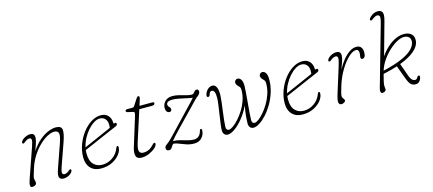

<svg xmlns="http://www.w3.org/2000/svg" viewBox="-54 -1221 3905 1732"><g transform="rotate(-15 1899.0 -354.5)"><path d="M101.5 -392.5Q97 -395 96.5 -401Q96 -407 100 -413.5Q112.5 -432.5 137 -444.8Q161.5 -457 183.5 -457Q207 -457 216.2 -447Q225.5 -437 225.5 -418.5Q225.5 -402.5 218.8 -377.8Q212 -353 191.5 -297Q230 -356 272.2 -391Q314.5 -426 354 -441.5Q393.5 -457 424.5 -457Q476.5 -457 480.8 -420.8Q485 -384.5 459 -311L383 -96Q370.5 -60 373.2 -44.5Q376 -29 393 -29Q402.5 -29 412.2 -32.8Q422 -36.5 434 -46Q441 -52 446 -56Q451 -60 457 -57Q461.5 -55 461.8 -48.8Q462 -42.5 459 -37Q449 -18 424.8 -5.2Q400.5 7.5 376.5 7.5Q345 7.5 336.5 -13.8Q328 -35 348 -91.5L425.5 -313Q447.5 -376.5 440.2 -399.8Q433 -423 400 -423Q372 -423 335.8 -403.8Q299.5 -384.5 261.8 -348.8Q224 -313 191.5 -262.5Q159 -212 139 -149Q124 -101 120 -85.8Q116 -70.5 116 -62Q116 -55.5 119.5 -44.2Q123 -33 123 -21Q123 -8 111 -0.2Q99 7.5 83 7.5Q67 7.5 64.8 -9.2Q62.5 -26 78 -70L174 -345.5Q189.5 -389.5 187.5 -405.8Q185.5 -422 167 -422Q159 -422 149.2 -417.8Q139.5 -413.5 126 -403.5Q118.5 -398 113 -393.8Q107.5 -389.5 101.5 -392.5Z M927 -136Q927 -105.5 902 -72.2Q877 -39 831.8 -15.8Q786.5 7.5 726 7.5Q664.5 7.5 629.2 -29.5Q594 -66.5 594 -130Q594 -191 615.5 -249.2Q637 -307.5 673 -354.5Q709 -401.5 753.5 -429.5Q798 -457.5 844 -457.5Q889.5 -457.5 913.2 -429.8Q937 -402 937 -362Q937 -352.5 949 -356Q965 -361.5 965 -344Q965 -332.5 950 -326Q913.5 -310.5 866.2 -290Q819 -269.5 771.8 -249Q724.5 -228.5 687.2 -212.2Q650 -196 634 -189Q632 -174 632 -160Q632 -89 663.5 -55.8Q695 -22.5 746 -22.5Q796.5 -22.5 841 -52.5Q885.5 -82.5 907 -140Q911 -151 918 -151Q927 -151 927 -136ZM828 -431.5Q802 -431.5 773 -413.5Q744 -395.5 716.5 -364.8Q689 -334 668.2 -294.8Q647.5 -255.5 638 -213.5Q656 -221.5 687 -235Q718 -248.5 755 -264.8Q792 -281 828.8 -297.2Q865.5 -313.5 895 -326.5Q897 -337.5 897 -355Q897 -390 878.2 -410.8Q859.5 -431.5 828 -431.5Z M1136 -411 1087 -422Q1072 -425.5 1072 -437Q1072 -441.5 1077.2 -445.2Q1082.5 -449 1089 -449H1139Q1151 -449 1158 -460L1199.5 -524Q1207 -536 1216.5 -536Q1226.5 -536 1226.5 -523Q1226.5 -518 1224.5 -511Q1222.5 -504 1219.5 -495L1205 -449H1326Q1341 -449 1341 -438Q1341 -420 1311 -420H1195.5L1106 -141Q1085 -75.5 1093.8 -53.8Q1102.5 -32 1131.5 -32Q1160.5 -32 1184 -43.8Q1207.5 -55.5 1231 -82Q1237 -89 1239.8 -90.5Q1242.5 -92 1247 -92Q1256 -92 1256 -82Q1256 -63.5 1232.2 -42.8Q1208.5 -22 1173.8 -7.2Q1139 7.5 1105.5 7.5Q1062.5 7.5 1053.2 -22.2Q1044 -52 1059 -100.5L1140 -363Q1147.5 -387 1147.8 -397.8Q1148 -408.5 1136 -411Z M1694.5 -90.5Q1694.5 -52.5 1668.2 -22.5Q1642 7.5 1596 7.5Q1558 7.5 1523 -4.2Q1488 -16 1459.8 -27.8Q1431.5 -39.5 1414 -39.5Q1406.5 -39.5 1400 -27.8Q1393.5 -16 1384.2 -4.5Q1375 7 1360 7Q1333.5 7 1333.5 -19Q1333.5 -34.5 1346.2 -44Q1359 -53.5 1374.5 -66Q1382 -72 1397 -86.8Q1412 -101.5 1445.2 -136.8Q1478.5 -172 1541 -238Q1604.5 -305.5 1639.2 -341.2Q1674 -377 1688.5 -395.5Q1666 -398 1632.5 -405.5Q1599 -413 1565 -419.8Q1531 -426.5 1507 -426.5Q1449.5 -426.5 1449.5 -393.5Q1449.5 -389 1452.5 -382Q1455.5 -375 1463.5 -368Q1473.5 -359.5 1473.5 -346Q1473.5 -325 1453.5 -325Q1438 -325 1428.5 -337Q1419 -349 1419 -370.5Q1419 -406 1444 -431.8Q1469 -457.5 1513 -457.5Q1545.5 -457.5 1576.5 -449.2Q1607.5 -441 1635.5 -432.8Q1663.5 -424.5 1688 -424.5Q1700 -424.5 1707 -432.8Q1714 -441 1721 -449.2Q1728 -457.5 1738.5 -457.5Q1758.5 -457.5 1758.5 -435.5Q1758.5 -424 1750.5 -413Q1742.5 -402 1722.5 -387.5Q1711 -379 1674.2 -339.5Q1637.5 -300 1562 -223Q1519 -179 1491.8 -150.5Q1464.5 -122 1446.8 -102.2Q1429 -82.5 1414 -64.5Q1447 -63.5 1479.8 -54.5Q1512.5 -45.5 1543.2 -36.8Q1574 -28 1601 -28Q1627.5 -28 1646.2 -42.8Q1665 -57.5 1674.5 -94.5Q1677 -104.5 1686 -104.5Q1694.5 -104.5 1694.5 -90.5Z M1865 -44Q1865 -64.5 1870.2 -103.5Q1875.5 -142.5 1882.2 -187.5Q1889 -232.5 1894.5 -272.2Q1900 -312 1900.5 -334Q1902.5 -411.5 1868.5 -411.5Q1857.5 -411.5 1851.8 -403.5Q1846 -395.5 1843.5 -385.5Q1840.5 -375.5 1836.8 -371.5Q1833 -367.5 1828 -366Q1823.5 -364.5 1818.2 -367.8Q1813 -371 1813 -379.5Q1813 -393 1822.2 -410.8Q1831.5 -428.5 1848 -441.8Q1864.5 -455 1886.5 -455Q1911.5 -455 1924.2 -426.8Q1937 -398.5 1934.5 -347Q1933.5 -325.5 1928.8 -286.2Q1924 -247 1918.2 -202.8Q1912.5 -158.5 1908.2 -120.8Q1904 -83 1904 -65Q1904 -32 1930 -32Q1944.5 -32 1969.2 -49.2Q1994 -66.5 2021.8 -97Q2049.5 -127.5 2074.5 -167.5Q2099.5 -207.5 2115.2 -253.5Q2131 -299.5 2131 -347Q2131 -364.5 2127 -372.8Q2123 -381 2115 -388Q2093 -407.5 2093 -428Q2093 -438.5 2101.2 -447.8Q2109.5 -457 2122 -457Q2141 -457 2154 -437.8Q2167 -418.5 2167 -378Q2167 -355 2163.5 -313Q2160 -271 2155.8 -222.8Q2151.5 -174.5 2148 -131.8Q2144.5 -89 2144.5 -65Q2144.5 -32 2170.5 -32Q2184.5 -32 2208 -49.2Q2231.5 -66.5 2257.8 -97Q2284 -127.5 2307.8 -167.5Q2331.5 -207.5 2346.5 -253.5Q2361.5 -299.5 2361.5 -347Q2361.5 -364.5 2357.5 -372.8Q2353.5 -381 2345.5 -388Q2323.5 -407.5 2323.5 -428Q2323.5 -438.5 2331.8 -447.8Q2340 -457 2352.5 -457Q2371.5 -457 2384.5 -437.8Q2397.5 -418.5 2397.5 -378Q2397.5 -317 2379.8 -259.8Q2362 -202.5 2333.5 -154Q2305 -105.5 2271.5 -69Q2238 -32.5 2205.8 -12.2Q2173.5 8 2149.5 8Q2129.5 8 2117.5 -5.8Q2105.5 -19.5 2105.5 -44Q2105.5 -65.5 2109 -108.8Q2112.5 -152 2124 -206.5Q2092 -142 2052.5 -93.5Q2013 -45 1974.8 -18.5Q1936.5 8 1909 8Q1889 8 1877 -5.8Q1865 -19.5 1865 -44Z M2809 -136Q2809 -105.5 2784 -72.2Q2759 -39 2713.8 -15.8Q2668.5 7.5 2608 7.5Q2546.5 7.5 2511.2 -29.5Q2476 -66.5 2476 -130Q2476 -191 2497.5 -249.2Q2519 -307.5 2555 -354.5Q2591 -401.5 2635.5 -429.5Q2680 -457.5 2726 -457.5Q2771.5 -457.5 2795.2 -429.8Q2819 -402 2819 -362Q2819 -352.5 2831 -356Q2847 -361.5 2847 -344Q2847 -332.5 2832 -326Q2795.5 -310.5 2748.2 -290Q2701 -269.5 2653.8 -249Q2606.5 -228.5 2569.2 -212.2Q2532 -196 2516 -189Q2514 -174 2514 -160Q2514 -89 2545.5 -55.8Q2577 -22.5 2628 -22.5Q2678.5 -22.5 2723 -52.5Q2767.5 -82.5 2789 -140Q2793 -151 2800 -151Q2809 -151 2809 -136ZM2710 -431.5Q2684 -431.5 2655 -413.5Q2626 -395.5 2598.5 -364.8Q2571 -334 2550.2 -294.8Q2529.5 -255.5 2520 -213.5Q2538 -221.5 2569 -235Q2600 -248.5 2637 -264.8Q2674 -281 2710.8 -297.2Q2747.5 -313.5 2777 -326.5Q2779 -337.5 2779 -355Q2779 -390 2760.2 -410.8Q2741.5 -431.5 2710 -431.5Z M2961 -392.5Q2956.5 -395 2956 -401Q2955.5 -407 2959.5 -413.5Q2970 -431 2994.8 -444Q3019.5 -457 3043 -457Q3085 -457 3085 -417.5Q3085 -394.5 3073.5 -360.8Q3062 -327 3049 -293Q3073 -338.5 3103 -375.8Q3133 -413 3165.8 -435Q3198.5 -457 3231.5 -457Q3260.5 -457 3274.5 -439Q3288.5 -421 3288.5 -392Q3288.5 -338 3257 -338Q3242.5 -338 3242.5 -358.5Q3242.5 -365.5 3244.8 -374Q3247 -382.5 3247 -394Q3247 -410 3241.2 -420Q3235.5 -430 3221 -430Q3191.5 -430 3151.8 -393.8Q3112 -357.5 3074 -295.2Q3036 -233 3011.5 -155Q2999 -115 2993.8 -94Q2988.5 -73 2988.5 -60Q2988.5 -48 2998.5 -36.8Q3008.5 -25.5 3008.5 -18Q3008.5 -7.5 2996.2 0.2Q2984 8 2970.5 8Q2949 8 2945 -13Q2941 -34 2957.5 -87L3034.5 -334Q3049 -380 3048.8 -401Q3048.5 -422 3028 -422Q3009.5 -422 2985.5 -403.5Q2978 -397.5 2972.2 -393.5Q2966.5 -389.5 2961 -392.5Z M3499.5 -602.5Q3513.5 -651.5 3508.8 -666.8Q3504 -682 3485 -682Q3469.5 -682 3444.5 -663.5Q3434.5 -656 3429.8 -653.2Q3425 -650.5 3420 -652.5Q3409 -657.5 3418.5 -673.5Q3426.5 -686.5 3450 -701.8Q3473.5 -717 3502.5 -717Q3531 -717 3542.5 -695.8Q3554 -674.5 3537 -614.5L3452 -309.5Q3481 -352 3519.2 -387Q3557.5 -422 3600.8 -441.2Q3644 -460.5 3688.5 -457Q3726 -454 3747.5 -431.5Q3769 -409 3765 -367Q3760.5 -324 3713 -281.5Q3665.5 -239 3574 -204.5L3617.5 -83Q3627.5 -56 3638.2 -45Q3649 -34 3662.5 -31.5Q3683 -27.5 3695.5 -53.5Q3700 -62.5 3710 -61Q3720 -58.5 3716.5 -41.5Q3712 -18.5 3695.8 -3.8Q3679.5 11 3653 7.5Q3630 4.5 3615.5 -11.5Q3601 -27.5 3588 -62.5L3540 -192.5Q3480 -172.5 3407 -157Q3396.5 -118 3392 -98Q3387.5 -78 3386.2 -68.5Q3385 -59 3385 -51.5Q3385 -40 3386.5 -33.8Q3388 -27.5 3388 -20Q3388 -9 3377.8 -1.8Q3367.5 5.5 3354 5.5Q3341 5.5 3337.5 -7.2Q3334 -20 3340 -41ZM3677.5 -431.5Q3648 -435 3609.2 -415.2Q3570.5 -395.5 3531.2 -360Q3492 -324.5 3460.5 -279Q3429 -233.5 3414.5 -185Q3524 -211 3591 -240.5Q3658 -270 3690.2 -302Q3722.5 -334 3728 -367.5Q3732 -394 3719 -411Q3706 -428 3677.5 -431.5Z"/></g></svg>

Font: Fraunces 9pt S100 Thin
Style: Italic
Weight: 100
Italic angle: -16°
Version: Version 1.000; ttfautohint (v1.8.3)